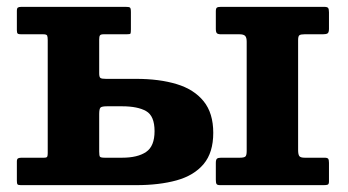

<svg xmlns="http://www.w3.org/2000/svg" viewBox="-20 -540 1016 560"><path d="M699.5 -99.5Q699.5 -86.5 695.5 -83.3Q691.5 -80 679.5 -80H624.8Q616 -80 612.8 -77.1Q609.5 -74.3 609.5 -64.8V-15.8Q609.5 -7 611.5 -3.5Q613.5 0 622 0H924Q932.5 0 936 -1.5Q939.5 -3 939.5 -11V-65Q939.5 -73.5 937.3 -76.8Q935 -80 926.5 -80H868.9Q856.3 -80 852.9 -84.9Q849.5 -89.8 849.5 -102.5V-423.2Q849.5 -434.6 853.4 -437.3Q857.3 -440 868 -440H921.5Q931.5 -440 935.5 -442.7Q939.5 -445.5 939.5 -456V-504Q939.5 -513.5 937 -516.8Q934.5 -520 925.5 -520H624.3Q616 -520 612.8 -517.9Q609.5 -515.8 609.5 -507V-456Q609.5 -446.2 612.6 -443.1Q615.8 -440 624.8 -440H678.5Q690.5 -440 695 -435.3Q699.5 -430.6 699.5 -418.5ZM40.7 0H377Q445 0 495.5 -14.1Q546 -28.2 574 -61.6Q602 -95 602 -152.5Q602 -210 574 -244.6Q546 -279.3 495.5 -294.6Q445 -310 377 -310H288.8Q277 -310 273.1 -312.5Q269.3 -315 269.3 -326.3V-425Q269.3 -433.5 271.5 -436.7Q273.8 -440 281.8 -440H348.8Q359.3 -440 360.5 -442Q361.8 -444 361.8 -454.5V-505Q361.8 -516 359 -518Q356.3 -520 346.3 -520H42.7Q35.2 -520 32.2 -518Q29.2 -516 29.2 -508V-452Q29.2 -444 31.7 -442Q34.2 -440 41.7 -440H106.2Q115.7 -440 117.5 -436.2Q119.2 -432.5 119.2 -423V-93.5Q119.2 -86 117.7 -83Q116.2 -80 108.2 -80H43.2Q36.7 -80 33 -78.3Q29.2 -76.5 29.2 -69V-13Q29.2 -5 31 -2.5Q32.7 0 40.7 0ZM335.8 -80H285.8Q273.8 -80 271.5 -83Q269.3 -86 269.3 -98V-207.2Q269.3 -222.7 273.3 -226.4Q277.3 -230 292.5 -230H335.8Q381.5 -230 406.1 -216Q430.8 -202 430.8 -157.5Q430.8 -113.5 406.1 -96.8Q381.5 -80 335.8 -80Z"/></svg>

Font: Besley
Style: Regular
Weight: 400
Designer: Owen Earl
Foundry: indestructible type*
Version: Version 4.000